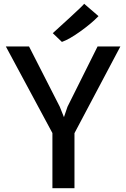

<svg xmlns="http://www.w3.org/2000/svg" viewBox="-20 -987 662 1007"><path d="M370.6 0H254.9V-289.1L10.7 -743.2H132.3L293.5 -427.2L315.4 -372.6L334 -427.2L491.7 -743.2H611.3L370.6 -288.6ZM304.7 -767.1 256.8 -813Q281.2 -835 350.3 -898.4Q419.4 -961.9 421.4 -967.3L496.6 -902.3Q460.4 -864.7 402.3 -823Q344.2 -781.2 304.7 -767.1Z"/></svg>

Font: HaufeMerriweatherSans
Style: Regular
Weight: 400
Designer: Eben Sorkin ( eben@eyebytes.com )
Foundry: Eben Sorkin
Version: Version 1.56